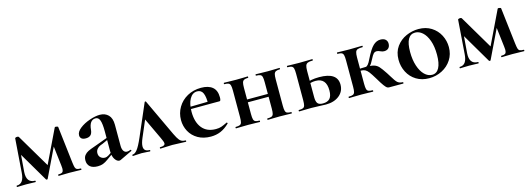

<svg xmlns="http://www.w3.org/2000/svg" viewBox="-5 -981 4329 1571"><g transform="rotate(-15 2159.5 -196.0)"><path d="M554 0Q525 0 509 -1L454 -2L401 -1Q388 0 364 0Q361 0 361 -6Q361 -12 364 -12Q388 -12 398 -19.5Q408 -27 408 -52Q408 -57 406 -77L384 -263L425 -322L270 0Q269 4 263 4Q256 4 255 0L102 -260L117 -331L99 -104Q93 -12 167 -12Q170 -12 170 -6Q170 0 167 0Q144 0 131 -1L88 -2L46 -1Q34 0 12 0Q9 0 9 -6Q9 -12 12 -12Q43 -12 59 -35Q75 -58 78 -104L99 -389Q99 -392 105 -394.5Q111 -397 118 -397Q128 -397 131 -392L305 -98L283 -76L435 -392Q437 -395 444 -395Q450 -395 456.5 -392.5Q463 -390 463 -388L499 -81Q503 -48 507 -35Q511 -22 521 -17Q531 -12 554 -12Q557 -12 557 -6Q557 0 554 0Z M876 8Q856 8 839 -17.5Q822 -43 822 -85V-255Q822 -319 811.5 -348Q801 -377 776 -377Q723 -377 716 -295Q713 -265 698.5 -252Q684 -239 658 -239Q633 -239 621.5 -249.5Q610 -260 610 -277Q610 -307 645 -334.5Q680 -362 729.5 -379Q779 -396 817 -396Q861 -396 888.5 -368.5Q916 -341 916 -285V-108Q916 -79 926.5 -63Q937 -47 956 -47Q970 -47 985 -54H986Q990 -54 991.5 -49.5Q993 -45 989 -43L886 6Q882 8 876 8ZM607 -65Q607 -92 620 -108.5Q633 -125 652.5 -134.5Q672 -144 707 -156L732 -165L832 -202L836 -187L779 -161Q776 -160 759 -153.5Q742 -147 729.5 -132Q717 -117 717 -97Q717 -73 732.5 -59.5Q748 -46 768 -46Q784 -46 801 -57L851 -91L852 -75L782 -25Q759 -8 739 -0.5Q719 7 694 7Q651 7 629 -12Q607 -31 607 -65Z M994 -12Q1012 -12 1032.5 -37.5Q1053 -63 1083 -132L1199 -401Q1201 -405 1205 -405Q1209 -405 1211 -401L1335 -137Q1361 -80 1375 -55.5Q1389 -31 1403 -21.5Q1417 -12 1440 -12Q1445 -12 1445 -6Q1445 0 1440 0Q1422 0 1384 -2Q1344 -4 1326 -4Q1310 -4 1274 -2Q1240 0 1226 0Q1222 0 1222 -6Q1222 -12 1226 -12Q1248 -12 1258 -17.5Q1268 -23 1268 -34Q1268 -42 1262.5 -55.5Q1257 -69 1250 -84L1160 -275L1204 -352L1106 -123Q1088 -81 1088 -55Q1088 -12 1136 -12Q1141 -12 1141 -6Q1141 0 1136 0Q1125 0 1105 -2Q1085 -4 1067 -4Q1046 -4 1026 -2Q1008 0 994 0Q989 0 989 -6Q989 -12 994 -12Z M1448 -182Q1448 -240 1477 -289Q1506 -338 1557.5 -366.5Q1609 -395 1674 -395Q1736 -395 1770 -367Q1804 -339 1804 -280Q1804 -249 1793 -249H1697Q1699 -310 1685 -342.5Q1671 -375 1636 -375Q1596 -375 1572.5 -334Q1549 -293 1549 -225Q1549 -137 1589.5 -87Q1630 -37 1706 -37Q1733 -37 1752 -43.5Q1771 -50 1802 -65L1804 -66Q1806 -66 1808.5 -62Q1811 -58 1809 -56Q1772 -20 1734 -4Q1696 12 1651 12Q1588 12 1542 -14.5Q1496 -41 1472 -85.5Q1448 -130 1448 -182ZM1513 -267 1732 -271V-249L1514 -248Z M1966 -205H2235V-181H1966ZM1867 -374Q1864 -374 1864 -380Q1864 -386 1867 -386Q1895 -386 1910 -385L1969 -384L2025 -385Q2041 -386 2068 -386Q2070 -386 2070 -380Q2070 -374 2068 -374Q2045 -374 2033.5 -368Q2022 -362 2018 -347.5Q2014 -333 2014 -303V-81Q2014 -51 2018 -36.5Q2022 -22 2033 -17Q2044 -12 2068 -12Q2070 -12 2070 -6Q2070 0 2068 0Q2040 0 2025 -1L1969 -2L1911 -1Q1895 0 1866 0Q1863 0 1863 -6Q1863 -12 1866 -12Q1890 -12 1901.5 -17Q1913 -22 1917 -36.5Q1921 -51 1921 -81V-305Q1921 -335 1917 -349.5Q1913 -364 1901.5 -369Q1890 -374 1867 -374ZM2136 -374Q2133 -374 2133 -380Q2133 -386 2136 -386Q2164 -386 2179 -385L2238 -384L2294 -385Q2310 -386 2337 -386Q2339 -386 2339 -380Q2339 -374 2337 -374Q2314 -374 2302.5 -368Q2291 -362 2287 -347.5Q2283 -333 2283 -303V-81Q2283 -51 2287 -36.5Q2291 -22 2302 -17Q2313 -12 2337 -12Q2339 -12 2339 -6Q2339 0 2337 0Q2309 0 2294 -1L2238 -2L2179 -1Q2163 0 2135 0Q2132 0 2132 -6Q2132 -12 2135 -12Q2159 -12 2170.5 -17Q2182 -22 2186 -36.5Q2190 -51 2190 -81V-305Q2190 -335 2186 -349.5Q2182 -364 2170.5 -369Q2159 -374 2136 -374Z M2606 -13Q2646 -13 2665 -34.5Q2684 -56 2684 -103Q2684 -207 2594 -207Q2553 -207 2513 -187L2507 -206Q2558 -229 2630 -229Q2784 -229 2784 -125Q2784 -68 2740.5 -33Q2697 2 2627 2L2573 0Q2525 -2 2504 -2L2446 -1Q2430 0 2401 0Q2398 0 2398 -6Q2398 -12 2401 -12Q2425 -12 2436.5 -17Q2448 -22 2452 -36.5Q2456 -51 2456 -81V-305Q2456 -335 2452 -349.5Q2448 -364 2436.5 -369Q2425 -374 2402 -374Q2399 -374 2399 -380Q2399 -386 2402 -386Q2430 -386 2445 -385L2504 -384L2566 -385Q2584 -386 2615 -386Q2617 -386 2617 -380Q2617 -374 2615 -374Q2586 -374 2572.5 -368Q2559 -362 2554 -347.5Q2549 -333 2549 -303V-81Q2549 -45 2561 -29Q2573 -13 2606 -13Z M2824 -12Q2848 -12 2859.5 -17Q2871 -22 2875 -36.5Q2879 -51 2879 -81V-305Q2879 -335 2875 -349.5Q2871 -364 2860 -369Q2849 -374 2825 -374Q2823 -374 2823 -380Q2823 -386 2825 -386Q2853 -386 2868 -385L2927 -384L2991 -385Q3008 -386 3038 -386Q3040 -386 3040 -380Q3040 -374 3038 -374Q3009 -374 2995.5 -369Q2982 -364 2977 -349Q2972 -334 2972 -303V-81Q2972 -51 2976 -36.5Q2980 -22 2991.5 -17Q3003 -12 3026 -12Q3029 -12 3029 -6Q3029 0 3026 0Q2998 0 2983 -1L2927 -2L2869 -1Q2853 0 2824 0Q2821 0 2821 -6Q2821 -12 2824 -12ZM3080 -96Q3054 -139 3039.5 -158Q3025 -177 3010.5 -184.5Q2996 -192 2974 -192Q2957 -192 2936 -189L2935 -207Q2956 -209 2981 -210Q3006 -211 3020 -211Q3066 -211 3089.5 -204Q3113 -197 3130 -178.5Q3147 -160 3176 -116Q3194 -86 3198 -81Q3221 -42 3236.5 -27.5Q3252 -13 3282 -12Q3285 -12 3285 -6Q3285 0 3282 0H3163Q3153 0 3145 -5Q3137 -10 3122 -30Q3107 -50 3080 -96ZM3065 -265Q3103 -342 3131.5 -369Q3160 -396 3193 -396Q3222 -396 3236.5 -382.5Q3251 -369 3251 -347Q3251 -324 3238 -310Q3225 -296 3200 -296Q3185 -296 3169 -304Q3153 -312 3140 -312Q3124 -312 3113.5 -301.5Q3103 -291 3086 -257Q3054 -191 3020 -191V-211Q3040 -211 3065 -265Z M3295 -198Q3295 -263 3328 -308.5Q3361 -354 3412 -376.5Q3463 -399 3517 -399Q3579 -399 3625 -370Q3671 -341 3695.5 -293.5Q3720 -246 3720 -192Q3720 -132 3690 -85.5Q3660 -39 3609.5 -13Q3559 13 3500 13Q3438 13 3391.5 -15.5Q3345 -44 3320 -92.5Q3295 -141 3295 -198ZM3610 -157Q3610 -227 3592 -277Q3574 -327 3545 -352.5Q3516 -378 3483 -378Q3403 -378 3403 -235Q3403 -168 3420 -116.5Q3437 -65 3466 -36.5Q3495 -8 3530 -8Q3569 -8 3589.5 -46.5Q3610 -85 3610 -157Z M4306 0Q4277 0 4261 -1L4206 -2L4153 -1Q4140 0 4116 0Q4113 0 4113 -6Q4113 -12 4116 -12Q4140 -12 4150 -19.5Q4160 -27 4160 -52Q4160 -57 4158 -77L4136 -263L4177 -322L4022 0Q4021 4 4015 4Q4008 4 4007 0L3854 -260L3869 -331L3851 -104Q3845 -12 3919 -12Q3922 -12 3922 -6Q3922 0 3919 0Q3896 0 3883 -1L3840 -2L3798 -1Q3786 0 3764 0Q3761 0 3761 -6Q3761 -12 3764 -12Q3795 -12 3811 -35Q3827 -58 3830 -104L3851 -389Q3851 -392 3857 -394.5Q3863 -397 3870 -397Q3880 -397 3883 -392L4057 -98L4035 -76L4187 -392Q4189 -395 4196 -395Q4202 -395 4208.5 -392.5Q4215 -390 4215 -388L4251 -81Q4255 -48 4259 -35Q4263 -22 4273 -17Q4283 -12 4306 -12Q4309 -12 4309 -6Q4309 0 4306 0Z"/></g></svg>

Font: Cormorant Garamond
Style: Bold
Weight: 700
Designer: Christian Thalmann (Catharsis Fonts)
Foundry: Catharsis Fonts
Version: Version 4.000